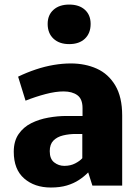

<svg xmlns="http://www.w3.org/2000/svg" viewBox="-20 -816 608 844"><path d="M203.6 8.3Q131.8 8.3 86.2 -31.5Q40.5 -71.3 40.5 -148.9Q40.5 -195.8 61.8 -226.6Q83 -257.3 117.2 -274.4Q151.4 -291.5 192.1 -298.8Q232.9 -306.2 271.5 -306.2H342.8V-340.8Q342.8 -380.9 320.1 -397.5Q297.4 -414.1 259.3 -414.1Q224.6 -414.1 180.7 -402.6Q136.7 -391.1 92.3 -373.5L59.6 -479Q98.1 -497.6 137.5 -510.7Q176.8 -523.9 215.8 -530.5Q254.9 -537.1 291 -537.1Q354.5 -537.1 405.5 -514.2Q456.5 -491.2 486.8 -440.4Q517.1 -389.6 517.1 -308.1V0H386.2L367.7 -58.1Q350.1 -40 327.1 -24.9Q304.2 -9.8 273.9 -0.7Q243.7 8.3 203.6 8.3ZM262.7 -86.9Q290 -86.9 310.5 -97.7Q331.1 -108.4 341.8 -120.6V-227.1H312.5Q283.7 -227.1 257.3 -220.7Q231 -214.4 214.8 -198Q198.7 -181.6 198.7 -151.4Q198.7 -117.2 218.3 -102.1Q237.8 -86.9 262.7 -86.9ZM284.2 -622.1Q240.7 -622.1 215.1 -646Q189.5 -669.9 189.5 -710.9Q189.5 -750 215.1 -772.9Q240.7 -795.9 284.2 -795.9Q328.1 -795.9 353.3 -772.9Q378.4 -750 378.4 -710.9Q378.4 -669.9 353.3 -646Q328.1 -622.1 284.2 -622.1Z"/></svg>

Font: Comme ExtraBold
Style: Regular
Weight: 800
Version: Version 1.000;gftools[0.9.27]